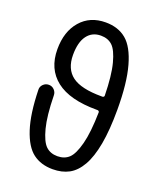

<svg xmlns="http://www.w3.org/2000/svg" viewBox="-142 -838 784 946"><g transform="rotate(20 250.0 -365.0)"><path d="M357.4 -400.4Q360.4 -400.4 363.3 -402.8Q366.2 -405.3 366.2 -408.2Q364.3 -514.6 348.1 -575.7Q332 -636.7 308.6 -658.7Q285.2 -680.7 248 -680.7Q202.1 -680.7 176.3 -646Q150.4 -611.3 150.4 -544.9Q150.4 -470.7 197.8 -435.5Q245.1 -400.4 351.6 -400.4ZM248 19.5Q186.5 19.5 144.5 -12.2Q102.5 -43.9 77.1 -121.6Q51.8 -199.2 48.8 -324.2Q47.9 -340.8 60.1 -353Q72.3 -365.2 89.4 -365.2Q106.4 -365.2 118.2 -353Q129.9 -340.8 129.9 -324.2Q131.8 -217.8 147.9 -155.8Q164.1 -93.8 187.5 -71.3Q210.9 -48.8 248 -48.8Q285.2 -48.8 308.6 -70.8Q332 -92.8 348.1 -154.3Q364.3 -215.8 366.2 -322.3Q366.2 -325.2 363.3 -327.6Q360.4 -330.1 357.4 -330.1H351.6Q210.9 -330.1 139.6 -385.7Q68.4 -441.4 68.4 -544.9Q68.4 -637.7 117.2 -693.8Q166 -750 248 -750Q313.5 -750 356.4 -714.4Q399.4 -678.7 423.8 -591.8Q448.2 -504.9 448.2 -365.2Q448.2 -258.8 434.6 -184.1Q420.9 -109.4 395 -64.5Q369.1 -19.5 333 0Q296.9 19.5 248 19.5Z"/></g></svg>

Font: Rounded Mgen+ 1m regular
Style: Regular
Weight: 400
Designer: [Source Han Sans]
Ryoko NISHIZUKA  (kana & ideographs); Paul D. Hunt (Latin, Greek & Cyrillic); Wenlong ZHANG  (bopomofo
Version: Version 1.059.20150602